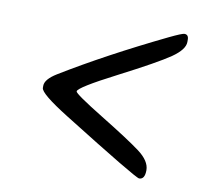

<svg xmlns="http://www.w3.org/2000/svg" viewBox="-61 -595 660 612"><g transform="rotate(10 269.5 -289.5)"><path d="M182.1 -288.6Q182.1 -280.8 275.6 -223.4Q369.1 -166 407 -137.7Q444.8 -109.4 444.8 -79.6Q444.8 -49.8 426.3 -49.8Q415 -49.8 166.5 -205.1Q74.2 -262.7 74.2 -280.8V-287.6Q74.2 -308.6 110.8 -331.1Q252.9 -418 440.9 -509.3Q481.4 -528.8 488.8 -528.8Q502.4 -528.8 502.4 -512.2V-504.9Q502.4 -480.5 462.2 -452.6Q421.9 -424.8 302 -363Q182.1 -301.3 182.1 -288.6Z"/></g></svg>

Font: Averia Libre
Style: Italic
Weight: 400
Italic angle: -7.90001°
Version: Version 1.002